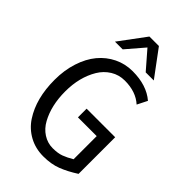

<svg xmlns="http://www.w3.org/2000/svg" viewBox="-284 -1059 1169 1169"><g transform="rotate(45 300.0 -474.5)"><path d="M52.2 0ZM512.2 -612.8Q454.1 -665.5 358.4 -665.5Q308.1 -665.5 267.1 -640.1Q226.1 -614.7 200.7 -572.3Q147.9 -483.9 147.9 -362.5Q147.9 -241.2 195.3 -154.8Q218.3 -112.3 256.3 -87.9Q294.4 -63.5 338.6 -63.5Q382.8 -63.5 412.1 -74.5Q441.4 -85.4 476.1 -106V-305.2H314.5V-379.9H560.5V-64.5Q503.4 -27.8 452.1 -7.8Q400.9 12.2 333.3 12.2Q265.6 12.2 210.7 -17.8Q155.8 -47.9 121.6 -100.1Q52.2 -206.1 52.2 -366.2Q52.2 -449.2 75 -519.5Q97.7 -589.8 137.7 -637.9Q177.7 -686 232.9 -712.9Q288.1 -739.7 351.6 -739.7Q472.7 -739.7 544.9 -677.7ZM356 -960.9 482.4 -790.5H412.6L313 -905.3L214.4 -790.5H147.9L274.4 -960.9Z"/></g></svg>

Font: Oxygen Mono
Style: Regular
Weight: 400
Designer: Vernon Adams
Foundry: Vernon Adams
Version: Version 0.201; ttfautohint (v0.8) -r 50 -G 200 -x